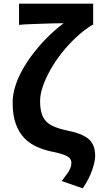

<svg xmlns="http://www.w3.org/2000/svg" viewBox="-20 -818 555 1049"><path d="M432 211 317 171Q334 149 346 132.5Q358 116 364 101.5Q370 87 370 72Q370 57 361 46.5Q352 36 327.5 27Q303 18 257 9Q217 0 180 -16.5Q143 -33 113.5 -63Q84 -93 66.5 -140.5Q49 -188 49 -257Q49 -300 63 -345.5Q77 -391 103 -437.5Q129 -484 164 -529Q199 -574 240.5 -615.5Q282 -657 328 -691Q309 -691 278.5 -690.5Q248 -690 213 -688.5Q178 -687 144.5 -686Q111 -685 84 -682V-798H489V-682H484Q439 -654 397.5 -615.5Q356 -577 320 -532Q284 -487 257 -439.5Q230 -392 214.5 -347.5Q199 -303 199 -265Q199 -214 213.5 -182.5Q228 -151 259.5 -134Q291 -117 342 -106Q426 -90 463 -59.5Q500 -29 500 34Q500 62 484 110Q468 158 432 211Z"/></svg>

Font: Noto Sans KR
Style: Bold
Weight: 700
Designer: Ryoko NISHIZUKA  (kana, bopomofo & ideographs); Paul D. Hunt (Latin, Greek & Cyrillic); Sandoll Communications , Soo-you
Foundry: Adobe
Version: Version 2.004-H2;hotconv 1.0.118;makeotfexe 2.5.65603